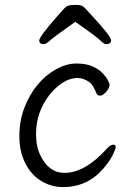

<svg xmlns="http://www.w3.org/2000/svg" viewBox="-20 -745 540 783"><path d="M237 18Q189 18 148 -7Q107 -32 83 -79.5Q59 -127 59 -190Q59 -253 79.5 -306Q100 -359 133 -399Q166 -439 208.5 -462.5Q251 -486 291 -486Q332 -486 358 -474Q384 -462 399 -446Q414 -430 420.5 -416.5Q427 -403 427 -401Q427 -386 413 -370.5Q399 -355 389 -355Q378 -355 375 -361Q359 -399 347 -408Q322 -427 296 -427Q240 -427 184 -361Q127 -289 127 -199Q127 -146 145 -111Q179 -40 243 -40Q327 -40 417 -140Q431 -155 442 -155Q452 -155 452 -146Q452 -138 439.5 -112.5Q427 -87 401 -57Q336 18 237 18ZM413 -565Q404 -565 388 -581Q372 -597 287 -656Q199 -594 183.5 -579.5Q168 -565 159 -565Q140 -565 140 -580Q140 -595 212 -677Q230 -698 241 -709.5Q252 -721 262 -723Q272 -725 294 -725Q315 -725 326 -712.5Q337 -700 355 -681Q433 -597 433 -581Q433 -565 413 -565Z"/></svg>

Font: Moon Stars Kai HW
Style: Regular
Weight: 400
Designer: GuiWonder
Version: Version 1.101